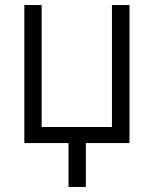

<svg xmlns="http://www.w3.org/2000/svg" viewBox="-20 -568 617 765"><path d="M322 2V177H253V2H77V-548H146V-62H426V-548H496V2Z"/></svg>

Font: Sinter Normal
Style: Regular
Weight: 350
Foundry: Adobe & rsms
Version: Version 1.000